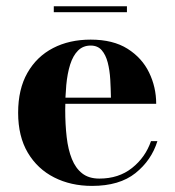

<svg xmlns="http://www.w3.org/2000/svg" viewBox="-20 -600 573 630"><path d="M282 10Q212.5 10 157.8 -17.8Q103 -45.5 71.2 -99Q39.5 -152.5 39.5 -230Q39.5 -307.5 70 -361Q100.5 -414.5 154 -442.2Q207.5 -470 277.5 -470Q351 -470 398.5 -440Q446 -410 469.2 -362Q492.5 -314 492.5 -259.5H106.5V-279.5H344Q343.5 -309 341.8 -339.2Q340 -369.5 333.5 -394.8Q327 -420 313.8 -435.2Q300.5 -450.5 277.5 -450.5Q252.5 -450.5 236 -434Q219.5 -417.5 210.2 -388.2Q201 -359 197.5 -321Q194 -283 194 -240Q194 -191.5 198.8 -150.2Q203.5 -109 215.8 -78.5Q228 -48 249.8 -31Q271.5 -14 306 -14Q369.5 -14 413.2 -48.8Q457 -83.5 475.5 -137H496.5Q477 -74 424.5 -32Q372 10 282 10ZM156.5 -560V-579.5H396.5V-560Z"/></svg>

Font: Bodoni Moda 11pt
Style: Bold
Weight: 700
Designer: Owen Earl
Foundry: indestructible type
Version: Version 2.004